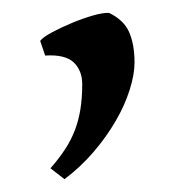

<svg xmlns="http://www.w3.org/2000/svg" viewBox="-20 -132 269 301"><path d="M190.9 -34.2Q190.9 -15.1 183.3 8.8Q175.8 32.7 161.4 57.6Q147 82.5 126.7 106.2Q106.4 129.9 81.1 148.9L59.1 131.8Q72.8 116.2 82.3 101.6Q91.8 86.9 97.7 71.3Q103.5 55.7 106.2 38.3Q108.9 21 108.9 0Q108.9 -21.5 95.5 -34.2Q82 -46.9 50.8 -44.9L43 -67.9Q47.4 -73.7 61.5 -81.3Q75.7 -88.9 92.5 -95.9Q109.4 -103 125.7 -107.7Q142.1 -112.3 150.9 -111.8Q174.3 -100.6 182.6 -81.3Q190.9 -62 190.9 -34.2Z"/></svg>

Font: GentiumAlt
Style: Regular
Weight: 400
Designer: J. Victor Gaultney
Version: Version 1.02; 2005; OFL release